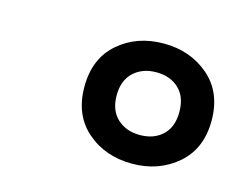

<svg xmlns="http://www.w3.org/2000/svg" viewBox="-53 -818 522 420"><g transform="rotate(15 208.5 -608.0)"><path d="M273 -472Q212 -472 170.5 -508Q129 -544 129 -608Q129 -672 170.5 -708Q212 -744 273 -744Q333 -744 375 -708Q417 -672 417 -608Q417 -544 375 -508Q333 -472 273 -472ZM273 -537Q305 -537 324.5 -555.5Q344 -574 344 -608Q344 -642 324.5 -660.5Q305 -679 273 -679Q242 -679 222 -660.5Q202 -642 202 -608Q202 -574 222 -555.5Q242 -537 273 -537Z"/></g></svg>

Font: Kufam SemiBold
Style: Italic
Weight: 600
Italic angle: -11°
Designer: Artur Schmal
Foundry: Original Type
Version: Version 1.301; ttfautohint (v1.8.3)